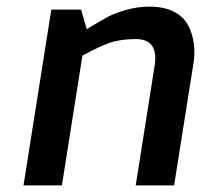

<svg xmlns="http://www.w3.org/2000/svg" viewBox="-20 -560 607 580"><path d="M51 0 135 -531H225L242 -472Q245 -474 252 -478Q287 -499 306.5 -509.5Q326 -520 361 -530Q396 -540 431 -540Q474 -540 503.5 -525.5Q533 -511 547 -486Q561 -461 565.5 -428.5Q570 -396 563 -360L506 0H390L447 -361Q460 -442 390 -442Q344 -442 311 -430.5Q278 -419 229 -392L167 0Z"/></svg>

Font: Exo
Style: DemiBoldItalic
Weight: 600
Designer: Natanael Gama
Version: Version 1